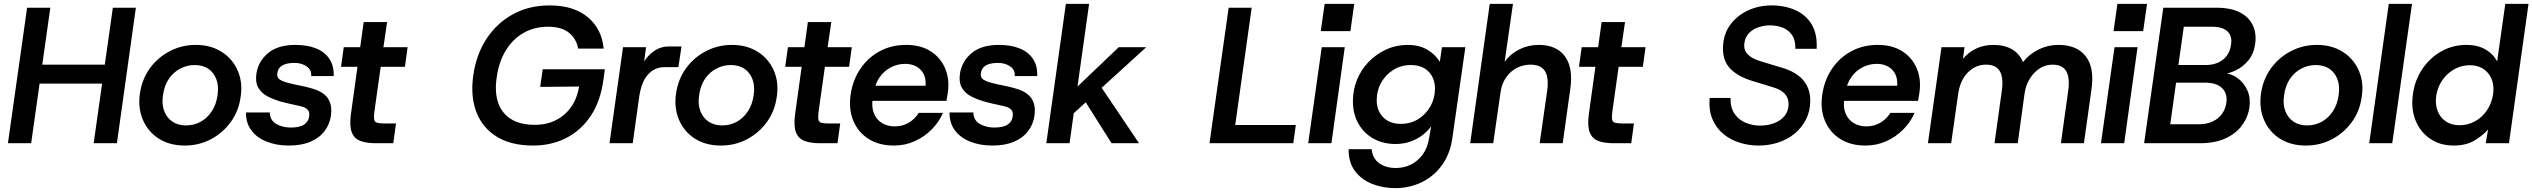

<svg xmlns="http://www.w3.org/2000/svg" viewBox="-20 -740 13084 992"><path d="M21 0 120 -700H240L141 0ZM167 -308 181 -406H543L530 -308ZM464 0 563 -700H682L584 0Z M935 12Q856 12 800 -24Q744 -60 718 -121.5Q692 -183 703 -258Q714 -332 755 -388Q796 -444 858 -476Q920 -508 991 -508Q1069 -508 1125.5 -472Q1182 -436 1208.5 -374.5Q1235 -313 1223 -238Q1213 -165 1171.5 -108.5Q1130 -52 1068.5 -20Q1007 12 935 12ZM941 -92Q982 -92 1016 -110.5Q1050 -129 1073.5 -164Q1097 -199 1104 -248Q1111 -295 1098 -330Q1085 -365 1056.5 -384.5Q1028 -404 985 -404Q947 -404 912 -386Q877 -368 853 -333.5Q829 -299 822 -247Q815 -201 828.5 -166Q842 -131 871 -111.5Q900 -92 941 -92Z M1472 12Q1408 12 1357 -8.5Q1306 -29 1278 -67.5Q1250 -106 1251 -159H1374Q1375 -118 1407.5 -99.5Q1440 -81 1482 -81Q1529 -81 1551.5 -96.5Q1574 -112 1577 -137Q1581 -160 1571 -171.5Q1561 -183 1544.5 -188Q1528 -193 1512 -196Q1494 -200 1471.5 -205Q1449 -210 1435 -214Q1396 -225 1363.5 -241.5Q1331 -258 1314.5 -287Q1298 -316 1305 -361Q1315 -424 1365.5 -466Q1416 -508 1506 -508Q1569 -508 1614 -489.5Q1659 -471 1682.5 -435Q1706 -399 1704 -347H1588Q1590 -380 1563.5 -397.5Q1537 -415 1502 -415Q1460 -415 1438 -401.5Q1416 -388 1413 -363Q1409 -340 1425.5 -329Q1442 -318 1472 -311Q1483 -308 1498.5 -304.5Q1514 -301 1529.5 -298Q1545 -295 1553 -293Q1581 -287 1607.5 -278Q1634 -269 1654.5 -253Q1675 -237 1685 -210.5Q1695 -184 1690 -144Q1684 -99 1657.5 -63.5Q1631 -28 1584.5 -8Q1538 12 1472 12Z M1921 0Q1873 0 1841.5 -12Q1810 -24 1797.5 -56.5Q1785 -89 1793 -150L1827 -395H1742L1756 -496H1841L1859 -626H1980L1961 -496H2086L2072 -395H1947L1914 -161Q1911 -134 1913.5 -121.5Q1916 -109 1929.5 -105.5Q1943 -102 1969 -102H2026L2012 0Z M2735 12Q2621 12 2547 -33.5Q2473 -79 2441.5 -160.5Q2410 -242 2425 -349Q2440 -457 2493 -538.5Q2546 -620 2629.5 -666Q2713 -712 2820 -712Q2943 -712 3016 -652Q3089 -592 3099 -489H2967Q2958 -540 2919.5 -571Q2881 -602 2812 -602Q2741 -602 2685 -570Q2629 -538 2593 -479Q2557 -420 2546 -338Q2535 -262 2554.5 -207.5Q2574 -153 2621.5 -124Q2669 -95 2743 -95Q2834 -95 2895.5 -148Q2957 -201 2972 -293L2771 -291L2784 -382H3105L3098 -330Q3083 -217 3032 -141Q2981 -65 2904.5 -26.5Q2828 12 2735 12Z M3129 0 3199 -496H3318L3308 -423Q3332 -459 3364 -479.5Q3396 -500 3435 -500H3501L3485 -393H3412Q3362 -393 3327.5 -354.5Q3293 -316 3282 -236L3249 0Z M3705 12Q3626 12 3570 -24Q3514 -60 3488 -121.5Q3462 -183 3473 -258Q3484 -332 3525 -388Q3566 -444 3628 -476Q3690 -508 3761 -508Q3839 -508 3895.5 -472Q3952 -436 3978.5 -374.5Q4005 -313 3993 -238Q3983 -165 3941.5 -108.5Q3900 -52 3838.5 -20Q3777 12 3705 12ZM3711 -92Q3752 -92 3786 -110.5Q3820 -129 3843.5 -164Q3867 -199 3874 -248Q3881 -295 3868 -330Q3855 -365 3826.5 -384.5Q3798 -404 3755 -404Q3717 -404 3682 -386Q3647 -368 3623 -333.5Q3599 -299 3592 -247Q3585 -201 3598.5 -166Q3612 -131 3641 -111.5Q3670 -92 3711 -92Z M4216 0Q4168 0 4136.5 -12Q4105 -24 4092.5 -56.5Q4080 -89 4088 -150L4122 -395H4037L4051 -496H4136L4154 -626H4275L4256 -496H4381L4367 -395H4242L4209 -161Q4206 -134 4208.5 -121.5Q4211 -109 4224.5 -105.5Q4238 -102 4264 -102H4321L4307 0Z M4598 12Q4522 12 4468 -22Q4414 -56 4389 -115.5Q4364 -175 4375 -251Q4386 -327 4425.5 -385Q4465 -443 4525.5 -475.5Q4586 -508 4662 -508Q4737 -508 4788.5 -475Q4840 -442 4863.5 -386Q4887 -330 4877 -261Q4876 -253 4874 -242Q4872 -231 4870 -219H4457L4468 -297H4762Q4766 -349 4736.5 -379.5Q4707 -410 4656 -410Q4618 -410 4583.5 -392.5Q4549 -375 4525.5 -342Q4502 -309 4494 -260L4489 -232Q4482 -187 4495.5 -154Q4509 -121 4537.5 -104Q4566 -87 4602 -87Q4644 -87 4676 -106.5Q4708 -126 4727 -157H4852Q4832 -110 4794 -71.5Q4756 -33 4706 -10.5Q4656 12 4598 12Z M5107 12Q5043 12 4992 -8.5Q4941 -29 4913 -67.5Q4885 -106 4886 -159H5009Q5010 -118 5042.5 -99.5Q5075 -81 5117 -81Q5164 -81 5186.5 -96.5Q5209 -112 5212 -137Q5216 -160 5206 -171.5Q5196 -183 5179.5 -188Q5163 -193 5147 -196Q5129 -200 5106.5 -205Q5084 -210 5070 -214Q5031 -225 4998.5 -241.5Q4966 -258 4949.5 -287Q4933 -316 4940 -361Q4950 -424 5000.5 -466Q5051 -508 5141 -508Q5204 -508 5249 -489.5Q5294 -471 5317.5 -435Q5341 -399 5339 -347H5223Q5225 -380 5198.5 -397.5Q5172 -415 5137 -415Q5095 -415 5073 -401.5Q5051 -388 5048 -363Q5044 -340 5060.5 -329Q5077 -318 5107 -311Q5118 -308 5133.5 -304.5Q5149 -301 5164.5 -298Q5180 -295 5188 -293Q5216 -287 5242.5 -278Q5269 -269 5289.5 -253Q5310 -237 5320 -210.5Q5330 -184 5325 -144Q5319 -99 5292.5 -63.5Q5266 -28 5219.5 -8Q5173 12 5107 12Z M5520 -148 5477 -226 5760 -496H5902ZM5386 0 5487 -720H5607L5506 0ZM5723 0 5564 -252 5646 -325 5865 0Z M6229 0 6328 -700H6447L6362 -94H6675L6662 0Z M6739 0 6809 -496H6928L6859 0ZM6804 -579 6824 -720H6977L6957 -579Z M7189 232Q7124 232 7069 210Q7014 188 6980.5 143.5Q6947 99 6948 31H7067Q7071 78 7105.5 103Q7140 128 7192 128Q7234 128 7269.5 110.5Q7305 93 7330.5 58.5Q7356 24 7364 -28L7374 -87Q7356 -62 7329 -41.5Q7302 -21 7267 -8.5Q7232 4 7190 4Q7125 4 7075 -24.5Q7025 -53 6997.5 -103Q6970 -153 6970 -217Q6970 -276 6991.5 -328.5Q7013 -381 7052 -421Q7091 -461 7142.5 -484.5Q7194 -508 7253 -508Q7314 -508 7356.5 -482Q7399 -456 7419 -420L7430 -496H7551L7484 -28Q7472 57 7429 115Q7386 173 7323.5 202.5Q7261 232 7189 232ZM7217 -100Q7268 -100 7308 -125Q7348 -150 7371 -191.5Q7394 -233 7394 -282Q7394 -336 7361 -370Q7328 -404 7269 -404Q7219 -404 7179 -379Q7139 -354 7116 -313Q7093 -272 7093 -222Q7093 -168 7126.5 -134Q7160 -100 7217 -100Z M7935 0 7974 -273Q7983 -340 7962 -373Q7941 -406 7887 -406Q7851 -406 7818 -389.5Q7785 -373 7762.5 -341.5Q7740 -310 7733 -265L7695 0H7576L7677 -720H7797L7754 -421Q7784 -462 7830 -485Q7876 -508 7930 -508Q8022 -508 8065.5 -449Q8109 -390 8093 -279L8054 0Z M8317 0Q8269 0 8237.5 -12Q8206 -24 8193.5 -56.5Q8181 -89 8189 -150L8223 -395H8138L8152 -496H8237L8255 -626H8376L8357 -496H8482L8468 -395H8343L8310 -161Q8307 -134 8309.5 -121.5Q8312 -109 8325.5 -105.5Q8339 -102 8365 -102H8422L8408 0Z M9066 12Q9016 12 8969 -2.5Q8922 -17 8885 -47Q8848 -77 8828 -123.5Q8808 -170 8813 -234H8921Q8920 -184 8942 -152Q8964 -120 9000 -105.5Q9036 -91 9073 -91Q9114 -91 9147.5 -104Q9181 -117 9201 -142Q9221 -167 9221 -203Q9221 -266 9141 -289L9033 -322Q8961 -344 8921.5 -383.5Q8882 -423 8882 -488Q8882 -558 8916.5 -607.5Q8951 -657 9008 -684.5Q9065 -712 9133 -712Q9202 -712 9256.5 -687.5Q9311 -663 9340.5 -613.5Q9370 -564 9366 -488H9256Q9257 -533 9238.5 -559.5Q9220 -586 9190 -597.5Q9160 -609 9125 -609Q9094 -609 9064.5 -599Q9035 -589 9015 -567.5Q8995 -546 8992 -512Q8986 -450 9078 -423L9184 -391Q9260 -369 9296.5 -326Q9333 -283 9333 -220Q9333 -166 9311 -123Q9289 -80 9252 -49.5Q9215 -19 9167 -3.5Q9119 12 9066 12Z M9618 12Q9542 12 9488 -22Q9434 -56 9409 -115.5Q9384 -175 9395 -251Q9406 -327 9445.5 -385Q9485 -443 9545.5 -475.5Q9606 -508 9682 -508Q9757 -508 9808.5 -475Q9860 -442 9883.5 -386Q9907 -330 9897 -261Q9896 -253 9894 -242Q9892 -231 9890 -219H9477L9488 -297H9782Q9786 -349 9756.5 -379.5Q9727 -410 9676 -410Q9638 -410 9603.5 -392.5Q9569 -375 9545.5 -342Q9522 -309 9514 -260L9509 -232Q9502 -187 9515.5 -154Q9529 -121 9557.5 -104Q9586 -87 9622 -87Q9664 -87 9696 -106.5Q9728 -126 9747 -157H9872Q9852 -110 9814 -71.5Q9776 -33 9726 -10.5Q9676 12 9618 12Z M9941 0 10011 -496H10130L10122 -436Q10151 -471 10191 -489.5Q10231 -508 10279 -508Q10336 -508 10375 -485.5Q10414 -463 10432 -419Q10465 -461 10513 -484.5Q10561 -508 10615 -508Q10711 -508 10756.5 -449Q10802 -390 10786 -279L10747 0H10628L10666 -273Q10675 -340 10655 -373Q10635 -406 10585 -406Q10548 -406 10517.5 -386Q10487 -366 10466.5 -332Q10446 -298 10440 -255L10405 0H10285L10323 -273Q10332 -340 10312 -373Q10292 -406 10241 -406Q10187 -406 10147 -365.5Q10107 -325 10097 -253L10061 0Z M10835 0 10905 -496H11024L10955 0ZM10900 -579 10920 -720H11073L11053 -579Z M11058 0 11157 -700H11433Q11506 -700 11552.5 -676Q11599 -652 11619 -610.5Q11639 -569 11632 -515Q11625 -463 11597 -428.5Q11569 -394 11529.5 -375.5Q11490 -357 11445 -353L11458 -364Q11505 -362 11539.5 -337.5Q11574 -313 11591.5 -273Q11609 -233 11602 -185Q11594 -132 11562 -90Q11530 -48 11476 -24Q11422 0 11348 0ZM11193 -98H11340Q11399 -98 11437 -127.5Q11475 -157 11483 -210Q11489 -258 11460 -285.5Q11431 -313 11372 -313H11223ZM11235 -404H11374Q11430 -404 11465 -431.5Q11500 -459 11507 -509Q11514 -553 11489 -577.5Q11464 -602 11405 -602H11263Z M11894 12Q11815 12 11759 -24Q11703 -60 11677 -121.5Q11651 -183 11662 -258Q11673 -332 11714 -388Q11755 -444 11817 -476Q11879 -508 11950 -508Q12028 -508 12084.5 -472Q12141 -436 12167.5 -374.5Q12194 -313 12182 -238Q12172 -165 12130.5 -108.5Q12089 -52 12027.5 -20Q11966 12 11894 12ZM11900 -92Q11941 -92 11975 -110.5Q12009 -129 12032.5 -164Q12056 -199 12063 -248Q12070 -295 12057 -330Q12044 -365 12015.5 -384.5Q11987 -404 11944 -404Q11906 -404 11871 -386Q11836 -368 11812 -333.5Q11788 -299 11781 -247Q11774 -201 11787.5 -166Q11801 -131 11830 -111.5Q11859 -92 11900 -92Z M12221 0 12322 -720H12442L12340 0Z M12657 12Q12586 12 12534.5 -24Q12483 -60 12459.5 -120Q12436 -180 12447 -255Q12457 -327 12496 -384.5Q12535 -442 12594 -475Q12653 -508 12723 -508Q12781 -508 12821 -485Q12861 -462 12882 -423L12924 -720H13044L12943 0H12823L12835 -71Q12806 -38 12763 -13Q12720 12 12657 12ZM12688 -93Q12731 -93 12768 -113.5Q12805 -134 12829.5 -170.5Q12854 -207 12861 -253Q12870 -319 12836 -361Q12802 -403 12740 -403Q12697 -403 12660 -382Q12623 -361 12598.5 -325.5Q12574 -290 12567 -244Q12561 -201 12574.5 -166.5Q12588 -132 12617 -112.5Q12646 -93 12688 -93Z"/></svg>

Font: Host Grotesk Light SemiBold
Style: Italic
Weight: 600
Italic angle: -8°
Version: Version 1.003